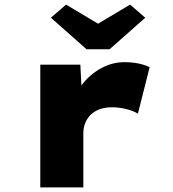

<svg xmlns="http://www.w3.org/2000/svg" viewBox="-20 -814 750 834"><path d="M155 0V-533H329L339 -341L287 -350Q303 -404 337.5 -448Q372 -492 420 -518Q468 -544 521 -544Q552 -544 580 -538.5Q608 -533 630 -522L579 -320Q561 -332 529.5 -340Q498 -348 466 -348Q435 -348 411.5 -339Q388 -330 372.5 -314Q357 -298 349.5 -278Q342 -258 342 -236V0ZM356 -600 201 -737 267 -794 421 -702H391L545 -794L611 -737L456 -600Z"/></svg>

Font: Lexend Mega ExtraBold
Style: Regular
Weight: 800
Designer: Bonnie Shaver-Troup, Thomas Jockin
Foundry: Lexend
Version: Version 1.007